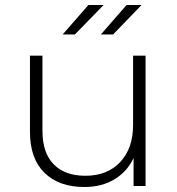

<svg xmlns="http://www.w3.org/2000/svg" viewBox="-20 -745 709 769"><path d="M563 -522V0H515V-112Q489 -57 438 -26.5Q387 4 318 4Q216 4 158 -53Q100 -110 100 -217V-522H150V-221Q150 -133 195 -87Q240 -41 322 -41Q410 -41 461.5 -96Q513 -151 513 -244V-522ZM334 -725H395L280 -607H231ZM487 -725H547L433 -607H384Z"/></svg>

Font: Montserrat Alternates Light
Style: Regular
Weight: 300
Designer: Julieta Ulanovsky
Foundry: Julieta Ulanovsky
Version: Version 7.200